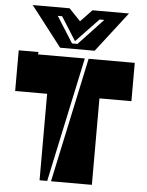

<svg xmlns="http://www.w3.org/2000/svg" viewBox="-62 -1003 804 1053"><g transform="rotate(5 340.0 -477.0)"><path d="M484 -476V0H259L406 -687H660V-476ZM385 -687 238 0H196V-476H20V-700H129L127 -687ZM435 -734H245L75 -954H278L341 -888L404 -954H605ZM338 -763 473 -907H447L323 -777L241 -907H217L308 -763Z"/></g></svg>

Font: J.M. Nexus Grotesque
Style: Regular
Weight: 900
Designer: deFharo
Foundry: deFharo
Version: Version 3.003